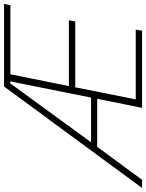

<svg xmlns="http://www.w3.org/2000/svg" viewBox="70 -834 738 971"><g transform="rotate(-90 439.5 -349.0)"><path d="M379 0 425 -227H182L15 0H-26L487 -698H905L898 -666H549L489 -370H822L816 -338H483L422 -32H775L769 0ZM513 -667H503L205 -258H431Z"/></g></svg>

Font: IBM Plex Sans ExtraLight
Style: Italic
Weight: 250
Italic angle: -11.31°
Designer: Mike Abbink, Paul van der Laan, Pieter van Rosmalen
Foundry: Bold Monday
Version: Version 3.201